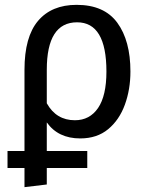

<svg xmlns="http://www.w3.org/2000/svg" viewBox="-20 -559 620 792"><path d="M81 213V134H11V64H81V-271Q81 -407 137 -473Q193 -539 296 -539Q410 -539 464 -465Q518 -391 518 -264Q518 -190 495 -127Q472 -64 426 -26Q380 12 311 12Q220 12 173 -54V64H340V134H173V202ZM289 -63Q350 -63 384.5 -113.5Q419 -164 419 -264Q419 -467 298 -467Q173 -467 173 -271V-133Q212 -63 289 -63Z"/></svg>

Font: Trujillo
Style: Regular
Weight: 400
Designer: Fira Sans original fonts by bBox Type GmbH, Carrois Corporate GbR, & Edenspiekermann AG / Changes by Cristiano Sobral
Foundry: Fira Sans original fonts by bBox Type GmbH, Carrois Corporate GbR, & Edenspiekermann AG / Changes by Cristiano Sobral
Version: Version 4.301;October 17, 2021;FontCreator 14.0.0.2814 64-bi